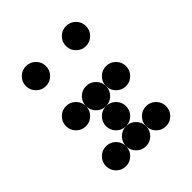

<svg xmlns="http://www.w3.org/2000/svg" viewBox="-190 -806 927 927"><g transform="rotate(-45 273.5 -342.0)"><path d="M205.1 -615.2Q205.1 -586.9 185.1 -566.9Q165 -546.9 136.7 -546.9Q108.4 -546.9 88.4 -566.9Q68.4 -586.9 68.4 -615.2Q68.4 -643.6 88.4 -663.6Q108.4 -683.6 136.7 -683.6Q165 -683.6 185.1 -663.6Q205.1 -643.6 205.1 -615.2ZM478.5 -615.2Q478.5 -586.9 458.5 -566.9Q438.5 -546.9 410.2 -546.9Q381.8 -546.9 361.8 -566.9Q341.8 -586.9 341.8 -615.2Q341.8 -643.6 361.8 -663.6Q381.8 -683.6 410.2 -683.6Q438.5 -683.6 458.5 -663.6Q478.5 -643.6 478.5 -615.2ZM205.1 -341.8Q205.1 -313.5 185.1 -293.5Q165 -273.4 136.7 -273.4Q108.4 -273.4 88.4 -293.5Q68.4 -313.5 68.4 -341.8Q68.4 -370.1 88.4 -390.1Q108.4 -410.2 136.7 -410.2Q165 -410.2 185.1 -390.1Q205.1 -370.1 205.1 -341.8ZM341.8 -341.8Q341.8 -313.5 321.8 -293.5Q301.8 -273.4 273.4 -273.4Q245.1 -273.4 225.1 -293.5Q205.1 -313.5 205.1 -341.8Q205.1 -370.1 225.1 -390.1Q245.1 -410.2 273.4 -410.2Q301.8 -410.2 321.8 -390.1Q341.8 -370.1 341.8 -341.8ZM478.5 -341.8Q478.5 -313.5 458.5 -293.5Q438.5 -273.4 410.2 -273.4Q381.8 -273.4 361.8 -293.5Q341.8 -313.5 341.8 -341.8Q341.8 -370.1 361.8 -390.1Q381.8 -410.2 410.2 -410.2Q438.5 -410.2 458.5 -390.1Q478.5 -370.1 478.5 -341.8ZM341.8 -205.1Q341.8 -176.8 321.8 -156.7Q301.8 -136.7 273.4 -136.7Q245.1 -136.7 225.1 -156.7Q205.1 -176.8 205.1 -205.1Q205.1 -233.4 225.1 -253.4Q245.1 -273.4 273.4 -273.4Q301.8 -273.4 321.8 -253.4Q341.8 -233.4 341.8 -205.1ZM205.1 -68.4Q205.1 -40 185.1 -20Q165 0 136.7 0Q108.4 0 88.4 -20Q68.4 -40 68.4 -68.4Q68.4 -96.7 88.4 -116.7Q108.4 -136.7 136.7 -136.7Q165 -136.7 185.1 -116.7Q205.1 -96.7 205.1 -68.4ZM341.8 -68.4Q341.8 -40 321.8 -20Q301.8 0 273.4 0Q245.1 0 225.1 -20Q205.1 -40 205.1 -68.4Q205.1 -96.7 225.1 -116.7Q245.1 -136.7 273.4 -136.7Q301.8 -136.7 321.8 -116.7Q341.8 -96.7 341.8 -68.4ZM478.5 -68.4Q478.5 -40 458.5 -20Q438.5 0 410.2 0Q381.8 0 361.8 -20Q341.8 -40 341.8 -68.4Q341.8 -96.7 361.8 -116.7Q381.8 -136.7 410.2 -136.7Q438.5 -136.7 458.5 -116.7Q478.5 -96.7 478.5 -68.4Z"/></g></svg>

Font: DatDot
Style: Bold
Weight: 700
Designer: GGBot
Version: 1.00